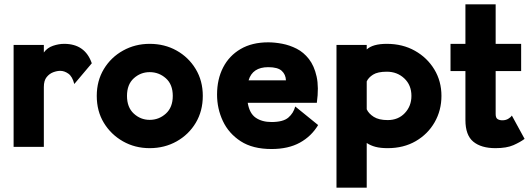

<svg xmlns="http://www.w3.org/2000/svg" viewBox="-20 -680 2449 889"><path d="M43 0V-472H183V-437Q199 -459 225.5 -468Q252 -477 277 -477Q374 -477 405 -387L324 -291Q315 -326 296.5 -339Q278 -352 259 -352Q244 -352 226.5 -345.5Q209 -339 196 -323Q183 -307 183 -277V0Z M673 6Q605 6 549.5 -25.5Q494 -57 461 -111Q428 -165 428 -236Q428 -306 461 -360.5Q494 -415 550 -446Q606 -477 673 -477Q742 -477 797.5 -446Q853 -415 886 -360.5Q919 -306 919 -236Q919 -166 886.5 -111.5Q854 -57 798 -25.5Q742 6 673 6ZM673 -125Q716 -125 748 -154Q780 -183 780 -236Q780 -289 748 -317.5Q716 -346 673 -346Q631 -346 599.5 -317.5Q568 -289 568 -236Q568 -183 599.5 -154Q631 -125 673 -125Z M1453 -101Q1422 -49 1368.5 -19.5Q1315 10 1237 10Q1150 10 1094.5 -26Q1039 -62 1012 -119.5Q985 -177 985 -242Q985 -313 1013 -367.5Q1041 -422 1094 -453Q1147 -484 1222 -484Q1252 -484 1286.5 -477.5Q1321 -471 1353.5 -454.5Q1386 -438 1410.5 -406.5Q1435 -375 1446 -325.5Q1457 -276 1447 -204H1127Q1135 -155 1164 -135Q1193 -115 1237 -115Q1291 -115 1315 -135.5Q1339 -156 1347 -187ZM1222 -369Q1149 -369 1131 -308H1304Q1303 -335 1284.5 -352Q1266 -369 1222 -369Z M1538 189V-472H1678V-451Q1706 -477 1771 -477Q1844 -477 1901 -445Q1958 -413 1991 -358.5Q2024 -304 2024 -236Q2024 -169 1992.5 -114Q1961 -59 1905 -26.5Q1849 6 1775 6Q1742 6 1719 0Q1696 -6 1678 -18V189ZM1775 -124Q1824 -124 1854.5 -156.5Q1885 -189 1885 -236Q1885 -286 1852 -317Q1819 -348 1771 -348Q1729 -348 1707.5 -334.5Q1686 -321 1678 -303V-174Q1687 -154 1710.5 -139Q1734 -124 1775 -124Z M2274 6Q2208 6 2171.5 -24Q2135 -54 2135 -124V-351H2066V-477H2135V-660H2275V-477H2393V-351H2275V-152Q2275 -134 2284 -128.5Q2293 -123 2306 -123Q2321 -123 2332.5 -129.5Q2344 -136 2350 -145L2409 -37Q2389 -22 2357.5 -8Q2326 6 2274 6Z"/></svg>

Font: Lil Grotesk Black
Style: Regular
Weight: 900
Designer: Bastien Sozeau
Foundry: NBR — Bastien Sozeau
Version: Version 3.003; ttfautohint (v1.8.4.7-5d5b);gftools[0.9.33]